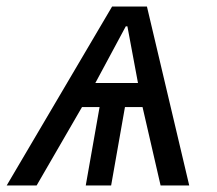

<svg xmlns="http://www.w3.org/2000/svg" viewBox="-48 -570 668 590"><path d="M296.5 -550H403.5L533.5 0H445.5L390 -241H336L293.5 0H215.5L258 -241H204L64.5 0H-27.5ZM376 -315 343.5 -489H338.5L245 -315Z"/></svg>

Font: JuliaMono MediumItalic
Style: Regular
Weight: 500
Italic angle: -9°
Monospace: yes
Designer: cormullion
Foundry: corm
Version: Version 0.049; ttfautohint (v1.8.4)